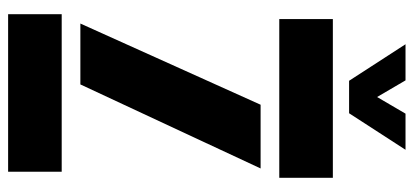

<svg xmlns="http://www.w3.org/2000/svg" viewBox="-293 -726 1019 473"><g transform="rotate(90 216.5 -489.5)"><path d="M15 0V-132H403V0ZM27 -668V-800H418V-668ZM38 -178 238 -622H395L188 -178ZM179 -840 89 -979H178L219 -909L260 -979H349L259 -840Z"/></g></svg>

Font: Big Shoulders Stencil Text Thin Black
Style: Regular
Weight: 900
Version: Version 2.001